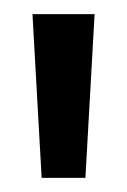

<svg xmlns="http://www.w3.org/2000/svg" viewBox="-20 -700 180 272"><path d="M39 -448 26 -680H114L101 -448Z"/></svg>

Font: Bricolage Grotesque 96pt
Style: Regular
Weight: 400
Version: Version 1.001;gftools[0.9.33.dev8+g029e19f]